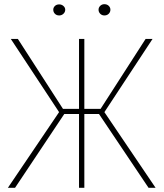

<svg xmlns="http://www.w3.org/2000/svg" viewBox="-20 -897 785 917"><path d="M268.1 -352.5 31.7 -710.9H65.4L280.8 -377H365.7L366.2 -352.5ZM287.6 -353.5 51.8 0H17.6L272 -376ZM382.8 -710.9V0H357.4V-710.9ZM708.5 -710.9 472.7 -352.5H373L375 -377H460.4L675.3 -710.9ZM689.5 0 452.1 -353.5 468.8 -376 723.1 0ZM234.4 -850.6Q234.4 -860.8 242.2 -868.4Q250 -876 262.7 -876Q274.4 -876 283 -868.4Q291.5 -860.8 291.5 -850.6Q291.5 -839.4 283 -831.3Q274.4 -823.2 262.7 -823.2Q250 -823.2 242.2 -831.3Q234.4 -839.4 234.4 -850.6ZM450.7 -850.6Q450.7 -861.3 458.7 -869.1Q466.8 -877 478.5 -877Q491.2 -877 499.3 -869.1Q507.3 -861.3 507.3 -850.6Q507.3 -839.4 499.3 -831.3Q491.2 -823.2 478.5 -823.2Q466.8 -823.2 458.7 -831.3Q450.7 -839.4 450.7 -850.6Z"/></svg>

Font: Roboto Condensed Thin
Style: Regular
Weight: 250
Width: 3
Designer: Christian Robertson
Foundry: Google
Version: Version 3.009; 2024